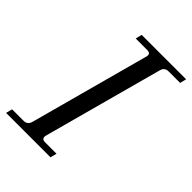

<svg xmlns="http://www.w3.org/2000/svg" viewBox="-219 -809 905 905"><g transform="rotate(45 234.0 -356.0)"><path d="M-10 0H286L294 -32H218C200 -32 194 -41 199 -59L360 -653C365 -672 376 -680 394 -680H470L478 -712H182L174 -680H250C268 -680 275 -672 269 -653L108 -59C103 -41 93 -32 74 -32H-2Z"/></g></svg>

Font: Old Standard
Style: Italic
Weight: 400
Italic angle: -15.2°
Designer: Alexey Kryukov <alexios@thessalonica.org.ru>
Version: Version 2.0